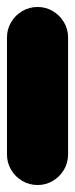

<svg xmlns="http://www.w3.org/2000/svg" viewBox="-20 -530 215 550"><path d="M0 -87.7H175V-422.7H0ZM87.7 -175Q63.7 -175 43.7 -163.2Q23.7 -151.3 11.8 -131.3Q0 -111.3 0 -87.7Q0 -63.7 11.8 -43.7Q23.7 -23.7 43.7 -11.8Q63.7 0 87.7 0Q111.3 0 131.3 -11.8Q151.3 -23.7 163.2 -43.7Q175 -63.7 175 -87.7Q175 -111.3 163.2 -131.3Q151.3 -151.3 131.3 -163.2Q111.3 -175 87.7 -175ZM87.7 -510Q63.7 -510 43.7 -498.2Q23.7 -486.3 11.8 -466.3Q0 -446.3 0 -422.7Q0 -398.7 11.8 -378.7Q23.7 -358.7 43.7 -346.8Q63.7 -335 87.7 -335Q111.3 -335 131.3 -346.8Q151.3 -358.7 163.2 -378.7Q175 -398.7 175 -422.7Q175 -446.3 163.2 -466.3Q151.3 -486.3 131.3 -498.2Q111.3 -510 87.7 -510Z"/></svg>

Font: Wavefont Thin
Style: Regular
Weight: 100
Monospace: yes
Version: Version 3.005;gftools[0.9.33]